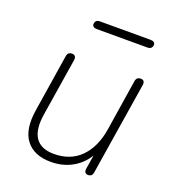

<svg xmlns="http://www.w3.org/2000/svg" viewBox="-125 -770 796 877"><g transform="rotate(20 272.5 -332.0)"><path d="M75 -189 119 -469Q122 -490 143 -490Q153 -490 158 -483.5Q163 -477 161 -465L117 -188Q104 -109 130.5 -70Q157 -31 220 -31Q301 -31 350.5 -81.5Q400 -132 414 -220L453 -469Q456 -490 477 -490Q487 -490 491.5 -484Q496 -478 495 -468L423 -15Q420 6 400 6Q390 6 385.5 -0.5Q381 -7 383 -19L399 -120H410Q387 -60 336.5 -26Q286 8 219 8Q138 8 99 -42Q60 -92 75 -189ZM188 -650Q188 -660 194 -666Q200 -672 211 -672H459Q469 -672 474.5 -667.5Q480 -663 480 -656Q480 -646 474 -640Q468 -634 457 -634H209Q199 -634 193.5 -638.5Q188 -643 188 -650Z"/></g></svg>

Font: SN Pro Thin
Style: Italic
Weight: 200
Italic angle: -9°
Designer: Tobias Whetton
Foundry: Supernotes
Version: Version 1.003;Glyphs 3.3 (3324)